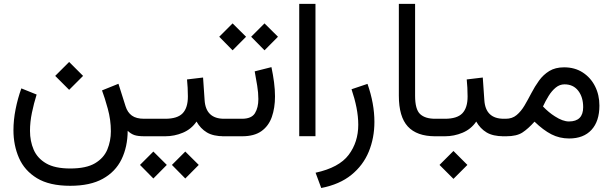

<svg xmlns="http://www.w3.org/2000/svg" viewBox="-20 -692 3112 975"><path d="M331.1 -377.4 401.9 -306.6 331.1 -235.8 260.3 -306.6ZM336.4 163.6Q418 163.6 462.6 137Q507.3 110.4 525.1 67.1Q543 23.9 543 -25.4Q543 -83.5 527.3 -140.1Q511.7 -196.8 498 -232.9L581.5 -266.6L617.7 -152.3Q627.4 -121.1 649.7 -105Q671.9 -88.9 711.9 -88.9H731V0H713.9Q679.7 0 661.9 -6.3Q644 -12.7 628.4 -27.8Q627.9 53.7 597.2 116.9Q566.4 180.2 502.2 215.8Q438 251.5 336.4 251.5Q231 251.5 167.7 212.9Q104.5 174.3 76.4 110.1Q48.3 45.9 48.3 -30.8Q48.3 -82.5 59.1 -137Q69.8 -191.4 88.4 -243.2L166 -211.9Q151.9 -167 142.1 -119.6Q132.3 -72.3 132.3 -27.8Q132.3 24.9 151.1 68.4Q169.9 111.8 214.4 137.7Q258.8 163.6 336.4 163.6Z M711.4 -88.9H818.8Q880.9 -88.9 907.5 -116.7Q934.1 -144.5 934.1 -202.1Q934.1 -225.6 932.9 -246.6Q931.6 -267.6 929.7 -288.6L1011.2 -298.3L1019 -184.1Q1024.9 -88.9 1118.2 -88.9H1128.4V0H1117.2Q1063 0 1030.5 -19.5Q998 -39.1 978 -74.7Q951.7 -36.1 908.7 -18.1Q865.7 0 818.8 0H711.4ZM920.9 77.6 989.3 145.5 920.9 214.4 853 145.5ZM758.8 77.6 827.1 145.5 758.8 214.4 690.9 145.5Z M1323.2 -573.2 1391.6 -505.4 1323.2 -436.5 1255.4 -505.4ZM1161.1 -573.2 1229.5 -505.4 1161.1 -436.5 1093.3 -505.4ZM1108.4 -88.9H1208.5Q1257.3 -88.9 1274.7 -117.2Q1292 -145.5 1292 -189Q1292 -220.7 1286.1 -256.8Q1280.3 -293 1273.4 -329.6L1358.4 -351.1Q1366.7 -312 1371.6 -274.4Q1376.5 -236.8 1376.5 -202.6Q1376.5 -144 1360.4 -98.1Q1344.2 -52.2 1307.6 -26.1Q1271 0 1209.5 0H1108.4Z M1582 -672.4V-0.5H1499.5V-672.4Z M1611.3 262.7 1582.5 185.1Q1701.7 159.2 1750.5 94.5Q1799.3 29.8 1799.3 -58.6Q1799.3 -100.1 1790.3 -145.8Q1781.2 -191.4 1765.1 -238.8L1846.2 -266.1Q1881.3 -166 1881.3 -73.2Q1881.3 8.3 1852.8 77.9Q1824.2 147.5 1764.4 196Q1704.6 244.6 1611.3 262.7Z M2005.4 -672.4H2087.9V-205.6Q2087.9 -136.7 2113.3 -112.8Q2138.7 -88.9 2189.9 -88.9H2202.1V0H2189.9Q2096.7 0 2051 -49.6Q2005.4 -99.1 2005.4 -206.1Z M2182.1 -88.9H2239.3Q2301.3 -88.9 2327.9 -116.7Q2354.5 -144.5 2354.5 -202.1Q2354.5 -225.6 2353.3 -246.6Q2352.1 -267.6 2350.1 -288.6L2431.6 -298.3L2439.5 -184.1Q2445.3 -88.9 2538.6 -88.9H2548.8V0H2537.6Q2483.4 0 2450.9 -19.5Q2418.5 -39.1 2398.4 -74.7Q2372.1 -36.1 2329.1 -18.1Q2286.1 0 2239.3 0H2182.1ZM2282.7 74.7 2353.5 145.5 2282.7 216.3 2211.9 145.5Z M2870.1 11.2Q2821.3 11.2 2780 -10Q2738.8 -31.2 2694.3 -74.2Q2662.6 -38.6 2633.3 -19.3Q2604 0 2550.8 0H2529.3V-88.9H2548.3Q2581.1 -88.9 2603.5 -107.7Q2626 -126.5 2643.6 -156.2Q2661.1 -186 2678.5 -219.5Q2695.8 -252.9 2717.3 -282.7Q2738.8 -312.5 2769.3 -331.3Q2799.8 -350.1 2844.7 -350.1Q2898.9 -350.1 2939.2 -324Q2979.5 -297.9 3001.7 -253.9Q3023.9 -210 3023.9 -155.8Q3023.9 -76.2 2983.6 -32.5Q2943.4 11.2 2870.1 11.2ZM2846.7 -263.7Q2822.3 -263.7 2802.2 -247.3Q2782.2 -231 2766.1 -205.1Q2750 -179.2 2737.3 -151.4Q2766.6 -120.6 2797.9 -101.1Q2837.9 -75.2 2869.1 -75.2Q2941.4 -75.2 2941.4 -147.9Q2941.4 -198.7 2916.3 -231.2Q2891.1 -263.7 2846.7 -263.7Z"/></svg>

Font: Vazirmatn UI NL
Style: Regular
Weight: 400
Designer: Saber Rastikerdar
Foundry: Saber Rastikerdar
Version: Version 33.003